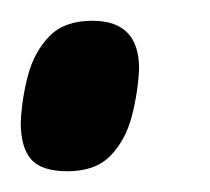

<svg xmlns="http://www.w3.org/2000/svg" viewBox="-37 -161 202 185"><path d="M-17 -43Q-16 -66 -10 -88.5Q-4 -111 10.5 -126Q25 -141 52 -141Q97 -141 97 -95Q96 -72 90 -49Q84 -26 69.5 -11Q55 4 28 4Q3 4 -7 -7.5Q-17 -19 -17 -43Z"/></svg>

Font: Georama Extra Condensed SemiBold
Style: Italic
Weight: 600
Width: 2
Italic angle: -9°
Designer: Jean-Baptiste Levee
Foundry: Production Type
Version: Version 1.000